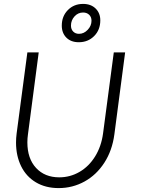

<svg xmlns="http://www.w3.org/2000/svg" viewBox="-20 -952 725 982"><path d="M62 -223Q62 -245 65 -269L120 -684H178L123 -265Q120 -244 120 -224Q120 -141 164.5 -93Q209 -45 283 -45Q339 -45 387 -73Q435 -101 466.5 -152Q498 -203 507 -269L562 -684H620L565 -265Q554 -182 513.5 -119.5Q473 -57 412 -23.5Q351 10 280 10Q213 10 163.5 -19.5Q114 -49 88 -102Q62 -155 62 -223ZM296 -821Q296 -869 327 -900.5Q358 -932 405 -932Q445 -932 469 -908.5Q493 -885 493 -848Q493 -799 461.5 -767.5Q430 -736 383 -736Q343 -736 319.5 -759.5Q296 -783 296 -821ZM448 -846Q448 -865 436 -876.5Q424 -888 405 -888Q379 -888 361 -868Q343 -848 343 -821Q343 -802 354.5 -790.5Q366 -779 384 -779Q409 -779 428.5 -799.5Q448 -820 448 -846Z"/></svg>

Font: Bellota Text
Style: Italic
Weight: 400
Italic angle: -7.5°
Designer: Kemie Guaida
Foundry: Kemie Guaida
Version: Version 4.001